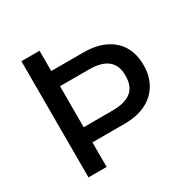

<svg xmlns="http://www.w3.org/2000/svg" viewBox="-157 -857 1003 1009"><g transform="rotate(-30 344.0 -352.5)"><path d="M99 0V-705H209V-582H403Q479 -582 533 -556.5Q587 -531 616 -483Q645 -435 645 -367Q645 -300 615.5 -250.5Q586 -201 532.5 -175Q479 -149 403 -149H209V0ZM209 -241H385Q459 -241 497 -271Q535 -301 535 -366Q535 -430 497 -460Q459 -490 385 -490H209Z"/></g></svg>

Font: Nunito Sans 8pt SemiBold
Style: Regular
Weight: 600
Version: Version 3.101;gftools[0.9.27]